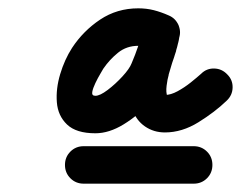

<svg xmlns="http://www.w3.org/2000/svg" viewBox="-20 -567 579 461"><path d="M181 -126Q162 -126 149 -139Q136 -152 136 -171Q136 -190 149 -203Q162 -216 181 -216Q247 -216 313 -216Q379 -216 445 -216Q445 -216 445 -216Q445 -216 445 -216Q464 -216 477 -203Q490 -190 490 -171Q490 -152 477 -139Q464 -126 445 -126Q379 -126 313 -126Q247 -126 181 -126Q181 -126 181 -126Q181 -126 181 -126ZM385 -530Q402 -523 409 -505.5Q416 -488 408 -471Q401 -454 383.5 -447Q366 -440 349 -448Q339 -452 331 -454.5Q323 -457 312 -457Q284 -457 263.5 -440.5Q243 -424 228 -402Q227 -400 221 -390Q215 -380 209 -367.5Q203 -355 201.5 -346Q200 -337 209 -337Q220 -337 238.5 -351Q257 -365 274 -383.5Q291 -402 296 -415Q305 -436 311.5 -455.5Q318 -475 322 -497Q326 -518 341.5 -526.5Q357 -535 374 -533Q390 -530 402 -517Q414 -504 411 -483Q410 -470 406 -458Q406 -458 407 -460Q407 -461 407 -461Q406 -457 405 -453Q404 -449 402 -445Q402 -445 402 -445Q403 -445 403 -445Q398 -431 393.5 -416.5Q389 -402 385 -388Q385 -388 385 -388Q385 -387 385 -387Q382 -377 380 -361Q378 -345 382 -335Q383 -334 380.5 -336Q378 -338 377 -338Q376 -339 376 -339Q390 -339 406.5 -348Q423 -357 438 -369Q453 -381 463 -390Q463 -390 463 -390Q463 -390 463 -390Q476 -403 494.5 -402.5Q513 -402 526 -388Q539 -375 538.5 -356.5Q538 -338 524 -325Q496 -298 456.5 -273.5Q417 -249 376 -249Q349 -249 328 -263.5Q307 -278 298 -304Q289 -328 290 -357.5Q291 -387 298 -412Q298 -412 298 -411Q298 -411 298 -411Q302 -426 307 -441Q312 -456 316 -470Q316 -470 316 -471Q316 -471 316 -471Q317 -474 318 -476.5Q319 -479 319 -482Q319 -482 320 -483Q320 -485 320 -485Q321 -489 322 -494Q325 -515 340.5 -524Q356 -533 373 -530Q390 -527 402.5 -514Q415 -501 411 -480Q406 -454 398 -429.5Q390 -405 379 -381Q368 -352 340 -321Q312 -290 277 -268.5Q242 -247 209 -247Q163 -247 141 -268Q119 -289 116.5 -321.5Q114 -354 124.5 -389Q135 -424 153 -452Q180 -493 220.5 -520Q261 -547 312 -547Q332 -547 349.5 -542.5Q367 -538 385 -530Q385 -530 385 -530Q385 -530 385 -530Z"/></svg>

Font: FRB American Cursive Black
Style: Bold Italic
Weight: 900
Italic angle: -25°
Version: Version 2.0;Modular Font Editor K font №1